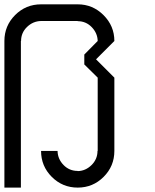

<svg xmlns="http://www.w3.org/2000/svg" viewBox="-20 -853 707 873"><path d="M241.7 -166.7Q242.5 -130 268.8 -102.9Q295 -75.8 333.3 -75.8V-75Q369.2 -75.8 396.2 -102.5Q423.3 -129.2 423.3 -166.7H424.2V-500L363.3 -560V-605L424.2 -666.7Q423.3 -702.5 397.1 -729.6Q370.8 -756.7 333.3 -756.7V-757.5H166.7Q130 -756.7 102.9 -730.4Q75.8 -704.2 75.8 -666.7H75V0H0V-666.7Q0 -735.8 48.8 -784.6Q97.5 -833.3 166.7 -833.3H333.3Q401.7 -833.3 450.8 -784.2Q500 -735 500 -666.7L416.7 -583.3L500 -500V-166.7Q500 -97.5 451.2 -48.8Q402.5 0 333.3 0Q264.2 0 215.4 -48.8Q166.7 -97.5 166.7 -166.7Z"/></svg>

Font: 0xA000-Squareish-Mono
Style: Squareish-Mono
Weight: 400
Version: Version 0.1